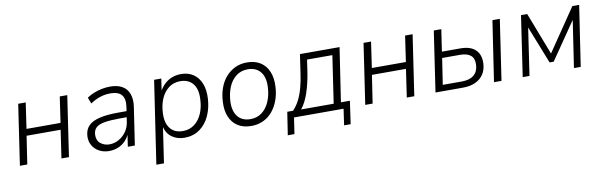

<svg xmlns="http://www.w3.org/2000/svg" viewBox="-47 -942 4898 1561"><g transform="rotate(-10 2402.5 -161.5)"><path d="M51 0 125 -499H187L156 -286H437L468 -499H530L456 0H394L428 -231H147L112 0Z M787 8Q743 8 707 -11Q671 -30 651 -64Q631 -98 633 -142Q636 -195 667 -226.5Q698 -258 759.5 -272.5Q821 -287 913 -287H993L985 -238H921Q840 -238 791.5 -229.5Q743 -221 721 -200.5Q699 -180 697 -143Q695 -95 726 -70Q757 -45 799 -45Q839 -45 875 -64.5Q911 -84 936.5 -119Q962 -154 969 -200L987 -320Q997 -386 970 -419Q943 -452 878 -452Q834 -452 793 -439Q752 -426 711 -398L691 -449Q716 -467 748.5 -480Q781 -493 815.5 -500Q850 -507 884 -507Q945 -507 984.5 -484Q1024 -461 1040 -416Q1056 -371 1046 -307L1000 0H942L959 -114H964Q949 -74 922 -46.5Q895 -19 860 -5.5Q825 8 787 8Z M1145 184 1247 -499H1306L1290 -389H1285Q1304 -427 1331 -453Q1358 -479 1393 -493Q1428 -507 1470 -507Q1529 -507 1571 -478.5Q1613 -450 1634 -398Q1655 -346 1651 -274Q1647 -196 1617.5 -131.5Q1588 -67 1535 -29.5Q1482 8 1409 8Q1351 8 1307.5 -22.5Q1264 -53 1249 -114H1252L1208 184ZM1406 -48Q1461 -48 1501.5 -78.5Q1542 -109 1564.5 -161.5Q1587 -214 1589 -278Q1594 -361 1558 -406Q1522 -451 1453 -451Q1398 -451 1358 -420.5Q1318 -390 1295.5 -338.5Q1273 -287 1270 -220Q1266 -139 1301.5 -93.5Q1337 -48 1406 -48Z M1962 8Q1896 8 1851 -20.5Q1806 -49 1784 -101.5Q1762 -154 1766 -225Q1769 -286 1787 -337Q1805 -388 1837.5 -426Q1870 -464 1914.5 -485.5Q1959 -507 2013 -507Q2079 -507 2124 -478.5Q2169 -450 2191 -397.5Q2213 -345 2209 -273Q2206 -213 2187.5 -162Q2169 -111 2137 -72.5Q2105 -34 2060.5 -13Q2016 8 1962 8ZM1964 -48Q2019 -48 2059 -78.5Q2099 -109 2121.5 -161.5Q2144 -214 2147 -278Q2152 -361 2115.5 -406Q2079 -451 2011 -451Q1956 -451 1915.5 -420.5Q1875 -390 1853 -338Q1831 -286 1827 -220Q1823 -139 1859 -93.5Q1895 -48 1964 -48Z M2239 134 2268 -55H2316Q2347 -88 2368.5 -130Q2390 -172 2405 -227Q2420 -282 2429 -349L2451 -499H2778L2711 -55H2785L2758 134H2704L2723 0H2314L2294 134ZM2382 -54H2651L2709 -445H2500L2485 -342Q2471 -253 2446 -177.5Q2421 -102 2382 -54Z M2902 0 2976 -499H3038L3007 -286H3288L3319 -499H3381L3307 0H3245L3279 -231H2998L2963 0Z M3482 0 3556 -499H3618L3591 -318H3744Q3827 -318 3868.5 -277.5Q3910 -237 3906 -163Q3903 -112 3879 -76Q3855 -40 3812 -20Q3769 0 3709 0ZM3551 -51H3708Q3773 -51 3808 -80Q3843 -109 3846 -164Q3849 -218 3819 -242.5Q3789 -267 3732 -267H3584ZM3965 0 4040 -499H4101L4027 0Z M4202 0 4276 -499H4327L4462 -149L4700 -499H4756L4681 0H4625L4687 -412H4700L4472 -80H4438L4307 -412H4319L4258 0Z"/></g></svg>

Font: Nunitoga
Style: Light Italic
Weight: 300
Italic angle: -9°
Designer: Vernon Adams
Foundry: Vernon Adams
Version: Version 1.0